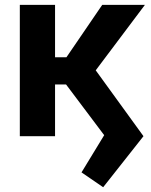

<svg xmlns="http://www.w3.org/2000/svg" viewBox="-20 -566 627 798"><path d="M408.8 212.2 318.8 150.5 413 -4.2 250.5 -220.3 362 -295.6 576.3 0ZM62.4 0V-545.9H208.8V0ZM171.4 -214.9V-327.9H256.1L405 -545.9H582.4L333.7 -214.9Z"/></svg>

Font: Adwaita Sans
Style: Regular
Weight: 400
Designer: Rasmus Andersson
Foundry: rsms
Version: Version 4.001;git-9221beed3